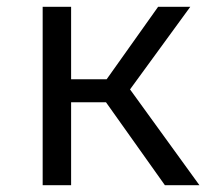

<svg xmlns="http://www.w3.org/2000/svg" viewBox="-20 -547 640 567"><path d="M106 -527H190V-313H295L447 -527H542L364 -283L569 0H467L293 -245H190V0H106Z"/></svg>

Font: FiraDG Mono
Style: Regular
Weight: 400
Designer: Carrois Corporate & Edenspiekermann AG
Foundry: Carrois Corporate GbR & Edenspiekermann AG
Version: Version 3.206